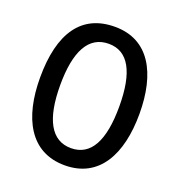

<svg xmlns="http://www.w3.org/2000/svg" viewBox="-132 -835 893 956"><g transform="rotate(20 314.5 -357.0)"><path d="M578 -358C578 -573 497 -724 316 -724C139 -724 51 -595 51 -359C51 -146 131 10 315 10C497 10 578 -143 578 -358ZM158 -358C158 -537 209 -634 316 -634C420 -634 471 -539 471 -358C471 -176 420 -81 315 -81C210 -81 158 -178 158 -358Z"/></g></svg>

Font: Noto Sans Myanmar UI Condensed Medium
Style: Regular
Weight: 500
Width: 3
Designer: Monotype Design Team
Foundry: Monotype Imaging Inc.
Version: Version 2.103